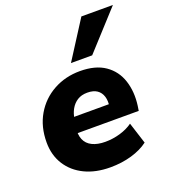

<svg xmlns="http://www.w3.org/2000/svg" viewBox="-140 -864 865 978"><g transform="rotate(-20 292.5 -375.5)"><path d="M291 11Q212 11 153 -17.5Q94 -46 61 -98Q28 -150 28 -219Q28 -304 65.5 -368Q103 -432 167.5 -467.5Q232 -503 311 -503Q395 -503 446.5 -467.5Q498 -432 518 -371Q538 -310 528 -236L524 -210H173L185 -294H407L391 -281Q396 -312 388.5 -336Q381 -360 361.5 -373.5Q342 -387 309 -387Q277 -387 255 -373Q233 -359 219.5 -335Q206 -311 202 -281L195 -242Q189 -203 200.5 -175.5Q212 -148 240.5 -134Q269 -120 311 -120Q352 -120 391.5 -131.5Q431 -143 460 -164L497 -48Q460 -20 406.5 -4.5Q353 11 291 11ZM283 -557 414 -762H585L398 -557Z"/></g></svg>

Font: Nunito Sans 12pt Black
Style: Italic
Weight: 900
Italic angle: -9°
Designer: Vernon Adams
Foundry: Vernon Adams
Version: Version 3.101;gftools[0.9.27]